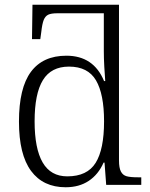

<svg xmlns="http://www.w3.org/2000/svg" viewBox="-20 -780 634 810"><path d="M60 -267Q60 -409 110.5 -477Q161 -545 260 -545Q375 -545 419 -438H424Q422 -462 420 -498Q418 -534 418 -564V-724H222Q196 -724 183.5 -718Q171 -712 164.5 -696Q158 -680 154 -644L150 -615H115L117 -760H482V-103Q482 -72 490 -56.5Q498 -41 514 -36.5Q530 -32 562 -32H576V0H428L421 -94H417Q395 -44 354.5 -17Q314 10 257 10Q162 10 111 -59Q60 -128 60 -267ZM419 -268Q419 -383 385 -441Q351 -499 271 -499Q196 -499 161 -442Q126 -385 126 -268Q126 -153 160 -94.5Q194 -36 264 -36Q348 -36 383.5 -93Q419 -150 419 -268Z"/></svg>

Font: Noto Serif Light
Style: Regular
Weight: 300
Designer: Monotype Design Team
Foundry: Monotype Imaging Inc.
Version: Version 1.001